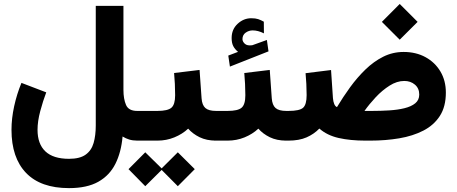

<svg xmlns="http://www.w3.org/2000/svg" viewBox="-20 -717 2332 979"><path d="M332 242.2Q187.5 242.2 113 164.8Q38.6 87.4 38.6 -55.2Q38.6 -112.8 52.2 -175.3Q65.9 -237.8 89.4 -294.4L215.8 -246.1Q199.2 -202.6 185.3 -150.6Q171.4 -98.6 171.4 -55.2Q171.4 17.1 211.4 54.9Q251.5 92.8 332 92.8Q387.2 92.8 416.7 71.5Q446.3 50.3 457.3 12Q468.3 -26.4 468.3 -77.1V-687H609.4V-258.8Q609.4 -212.4 622.6 -181.9Q635.7 -151.4 679.7 -151.4H694.8V0H680.7Q656.7 0 638.7 -5.6Q620.6 -11.2 605 -21Q598.1 59.1 568.4 118.4Q538.6 177.7 481 210Q423.3 242.2 332 242.2Z M675.3 -151.4H782.7Q835 -151.4 854 -167.7Q873 -184.1 873 -231.4Q873 -260.7 871.6 -289.3Q870.1 -317.9 867.7 -344.7L997.6 -360.4L1007.8 -215.8Q1010.3 -181.2 1027.1 -166.3Q1043.9 -151.4 1082 -151.4H1092.3V0H1081.1Q1033.2 0 997.8 -17.3Q962.4 -34.7 939.5 -61Q909.7 -33.2 869.1 -16.6Q828.6 0 782.7 0H675.3ZM720.7 59.6 804.2 141.6 886.7 59.6 973.1 145.5 886.7 232.4 804.2 149.4 720.7 232.4 635.3 145.5Z M1193.8 -452.6Q1177.2 -466.3 1169.2 -482.2Q1161.1 -498 1161.1 -523.4Q1161.1 -567.4 1191.7 -595.7Q1222.2 -624 1261.2 -624Q1282.7 -624 1296.6 -619.4Q1310.5 -614.7 1325.2 -606.4L1325.7 -546.9Q1295.9 -562 1268.1 -562Q1249 -562 1232.7 -550.5Q1216.3 -539.1 1216.3 -517.1Q1216.8 -504.4 1228.5 -493.7Q1240.2 -482.9 1265.6 -486.3Q1266.1 -486.3 1269 -487.3L1340.8 -513.2L1349.1 -455.1L1152.3 -377.4L1144 -433.6ZM1071.3 -151.4H1140.6Q1192.9 -151.4 1211.9 -167.7Q1231 -184.1 1231 -231.4Q1231 -260.7 1229.5 -289.3Q1228 -317.9 1225.6 -344.7L1355.5 -360.4L1365.7 -215.8Q1368.2 -181.2 1385 -166.3Q1401.9 -151.4 1439.9 -151.4H1450.2V0H1439Q1391.1 0 1355.7 -17.3Q1320.3 -34.7 1297.4 -61Q1267.6 -33.2 1227.1 -16.6Q1186.5 0 1140.6 0H1071.3Z M2018.1 -696.8 2109.4 -605.5 2018.1 -514.6 1927.2 -605.5ZM1698.2 -170.9Q1729 -222.2 1765.1 -272Q1801.3 -321.8 1843.3 -362.5Q1885.3 -403.3 1933.8 -427.7Q1982.4 -452.1 2038.1 -452.1Q2101.1 -452.1 2149.7 -425.5Q2198.2 -398.9 2225.8 -352.3Q2253.4 -305.7 2253.4 -245.1Q2253.4 -173.3 2222.9 -126Q2192.4 -78.6 2138.7 -51Q2085 -23.4 2015.6 -11.7Q1946.3 0 1868.7 0H1842.8Q1766.1 0 1706.8 -13.4Q1647.5 -26.9 1608.4 -61.5Q1581.1 -33.2 1543.2 -16.6Q1505.4 0 1450.7 0H1430.7L1431.2 -151.4H1450.7Q1507.3 -151.4 1525.4 -167.5Q1543.5 -183.6 1543.5 -231.9Q1543.5 -260.7 1542 -289.1Q1540.5 -317.4 1538.1 -343.8L1668 -359.9L1677.7 -216.3Q1679.2 -198.7 1684.3 -186.5Q1689.5 -174.3 1698.2 -170.9ZM2041.5 -304.2Q2003.9 -304.2 1966.6 -280.5Q1929.2 -256.8 1896.2 -221.7Q1863.3 -186.5 1838.4 -151.4H1876Q1921.4 -151.4 1964.6 -154.1Q2007.8 -156.7 2042.5 -165.3Q2077.1 -173.8 2097.4 -190.4Q2117.7 -207 2117.7 -234.9Q2117.7 -266.6 2095.7 -285.4Q2073.7 -304.2 2041.5 -304.2Z"/></svg>

Font: Vazirmatn UI NL Black
Style: Regular
Weight: 900
Designer: Saber Rastikerdar
Foundry: Saber Rastikerdar
Version: Version 33.003